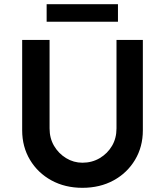

<svg xmlns="http://www.w3.org/2000/svg" viewBox="-20 -892 789 918"><path d="M86 -269V-701H217V-278Q217 -231 238.5 -194.5Q260 -158 296 -136Q332 -114 374 -114Q420 -114 457 -136Q494 -158 515.5 -194.5Q537 -231 537 -278V-701H663V-269Q663 -190 625.5 -127.5Q588 -65 523 -29.5Q458 6 374 6Q291 6 226 -29.5Q161 -65 123.5 -127.5Q86 -190 86 -269ZM203 -788V-872H544V-788Z"/></svg>

Font: Mach Medium
Style: Regular
Weight: 500
Version: Version 1.002